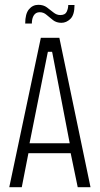

<svg xmlns="http://www.w3.org/2000/svg" viewBox="-20 -777 416 797"><path d="M18.5 0 149.5 -620H226.4L355.7 0H302.6L271.4 -150.8L282.3 -141.1H90.7L99.9 -150.8L70.4 0ZM101.3 -175.5 96 -182.3H278.2L270.7 -175.5L197.8 -554.8L196.1 -562.1H178.9L177.2 -554.8ZM84.6 -679.2Q84.6 -719.8 100.2 -738.4Q115.8 -757 139.2 -757Q160.3 -757 174.6 -746.4Q188.8 -735.8 202 -725.2Q215.2 -714.5 230.2 -714.5Q250.5 -714.5 256.9 -728.3Q263.3 -742.2 263.3 -756.2H289.3Q289.3 -715.2 272.4 -698.8Q255.5 -682.3 235 -682.3Q214.4 -682.3 199.9 -693.5Q185.5 -704.7 173.1 -715.5Q160.8 -726.3 144.8 -726.3Q128.9 -726.3 120.6 -713.6Q112.2 -700.8 112.2 -679.2Z"/></svg>

Font: Smooch Sans Thin
Style: Regular
Weight: 100
Designer: Robert E. Leuschke
Foundry: Robert E. Leuschke
Version: Version 1.010